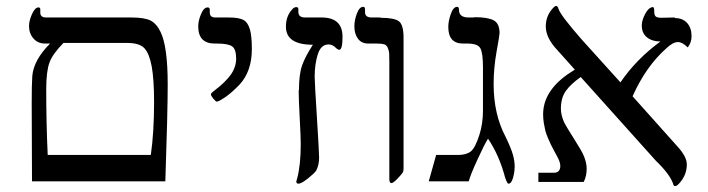

<svg xmlns="http://www.w3.org/2000/svg" viewBox="-20 -612 2389 648"><path d="M78 -524Q78 -542 88 -564.5Q98 -587 110 -587Q116 -587 116 -580V-569Q116 -553 136 -553H422Q467 -553 487.5 -543Q508 -533 522 -504Q546 -455 546 -327Q546 -234 538 0H88L87 -264Q87 -328 89 -356Q94 -410 149 -465H132Q108 -465 93 -482Q78 -499 78 -524ZM500 -266V-269Q500 -343 492 -388Q484 -431 467.5 -449Q451 -467 410 -467H194Q157 -429 147 -401Q136 -371 136 -311Q136 -197 141 -89H489Q500 -166 500 -266Z M681 -587Q688 -587 688 -579V-570Q688 -553 707 -553H751Q787 -553 802 -544.5Q817 -536 824 -511Q830 -488 830 -446Q830 -372 789 -327Q764 -301 743 -286Q718 -269 712 -269Q708 -269 700 -279Q692 -289 692 -293Q692 -297 696 -300L707 -309Q740 -334 759 -360Q777 -386 777 -414Q777 -446 763.5 -455.5Q750 -465 712 -465H705Q649 -465 649 -523Q649 -542 658.5 -564.5Q668 -587 681 -587Z M988 -307 989 -308Q989 -361 999.5 -391Q1010 -421 1036 -461Q945 -461 945 -522Q945 -557 965 -579Q972 -588 980 -588Q987 -588 987 -581V-572Q987 -553 1009 -553H1065Q1136 -553 1136 -488Q1136 -444 1125 -444Q1120 -444 1113 -451Q1102 -462 1089 -462Q1063 -462 1052.5 -428.5Q1042 -395 1042 -353Q1042 -336 1049.5 -217Q1057 -98 1057 -80Q1057 -55 1047 -36Q1041 -27 1019 -9.5Q997 8 987 8Q980 8 980 0L983 -10Q995 -55 995 -126Q995 -149 991.5 -214.5Q988 -280 988 -307Z M1264 -553V-552Q1311 -552 1326.5 -540Q1342 -528 1342 -485V-43Q1342 -33 1338 -28Q1334 -22 1320.5 -8Q1307 6 1301 6Q1294 6 1294 -8Q1294 -12 1294 -14V-403Q1294 -424 1293.5 -432Q1293 -440 1289 -450Q1285 -460 1276.5 -462.5Q1268 -465 1252 -465H1223Q1200 -465 1188 -481.5Q1176 -498 1176 -523Q1176 -544 1184.5 -566.5Q1193 -589 1206 -589Q1212 -589 1212 -580V-571Q1212 -553 1234 -553Z M1580 -553 1581 -554Q1626 -554 1646 -543.5Q1666 -533 1666 -500Q1666 -493 1656 -438Q1646 -383 1646 -328Q1646 -227 1686 -151Q1705 -112 1711 -90Q1717 -69 1717 -50Q1717 -32 1711.5 -12Q1706 8 1696 8Q1692 8 1685 -12Q1665 -88 1627 -144Q1615 -125 1591 -72.5Q1567 -20 1562 0H1427L1452 -89H1525Q1554 -89 1569 -101Q1584 -113 1598 -157Q1610 -195 1610 -238V-385Q1610 -432 1601.5 -448.5Q1593 -465 1558 -465H1543Q1493 -465 1493 -521Q1493 -541 1501.5 -565Q1510 -589 1523 -589Q1529 -589 1529 -579Q1529 -553 1561 -553Z M2257 -553 2258 -551Q2284 -551 2299 -534.5Q2314 -518 2314 -490Q2314 -468 2301 -452Q2283 -470 2268 -470Q2251 -470 2229 -449Q2160 -388 2115 -287L2267 -117Q2298 -83 2298 -57Q2298 -23 2275 4Q2265 16 2259 16Q2254 16 2253 12Q2243 -22 2194 -69L1940 -352Q1907 -329 1890 -305.5Q1873 -282 1873 -245Q1873 -224 1884 -199Q1891 -185 1917 -144Q1943 -103 1949 -89Q1960 -64 1960 -43Q1960 -17 1950 2H1797V-29H1849Q1871 -29 1871 -52Q1871 -64 1862 -81Q1861 -82 1851.5 -100.5Q1842 -119 1839.5 -123.5Q1837 -128 1830 -144.5Q1823 -161 1820.5 -171Q1818 -181 1815.5 -196Q1813 -211 1813 -226Q1813 -302 1894 -360L1920 -377L1852 -453Q1822 -489 1822 -523Q1822 -556 1843 -581Q1852 -592 1857 -592Q1862 -592 1865 -582Q1872 -560 1943 -479L2074 -334Q2127 -412 2209 -472Q2181 -472 2163.5 -486Q2146 -500 2146 -526Q2146 -544 2158 -566Q2170 -588 2184 -588Q2188 -588 2188 -574Q2188 -561 2193 -556.5Q2198 -552 2212 -552Z"/></svg>

Font: Libra Serif Modern
Style: Regular
Weight: 400
Designer: Stefan Peev, Context Ltd
Foundry: Stefan Peev, Context Ltd
Version: Version 1.000